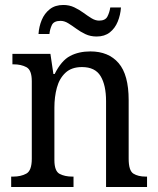

<svg xmlns="http://www.w3.org/2000/svg" viewBox="-20 -753 637 773"><path d="M25 0V-42H33Q64 -42 86 -54Q108 -66 108 -114V-426Q108 -471 86.5 -482.5Q65 -494 35 -494H30V-536H183L195 -455H200Q227 -509 262 -527.5Q297 -546 344 -546Q417 -546 457.5 -499Q498 -452 498 -350V-114Q498 -66 517 -54Q536 -42 567 -42H572V0H407V-346Q407 -410 385 -446.5Q363 -483 310 -483Q268 -483 243.5 -460Q219 -437 209 -400Q199 -363 199 -320V-109Q199 -64 220 -53Q241 -42 271 -42H276V0ZM369 -606Q344 -606 324 -615.5Q304 -625 287 -637.5Q270 -650 254.5 -659.5Q239 -669 224 -669Q197 -669 189 -652.5Q181 -636 179 -616H135Q137 -646 148 -672.5Q159 -699 180.5 -716Q202 -733 235 -733Q259 -733 279 -723.5Q299 -714 316 -701.5Q333 -689 348.5 -679.5Q364 -670 379 -670Q404 -670 412.5 -686.5Q421 -703 424 -723H467Q465 -693 454 -666Q443 -639 422 -622.5Q401 -606 369 -606Z"/></svg>

Font: Noto Serif Tamil SemiCondensed
Style: Italic
Weight: 400
Width: 4
Italic angle: -12°
Designer: Indian Type Foundry, Tom Grace, and the Monotype Design Team
Foundry: Monotype Imaging Inc.
Version: Version 2.003; ttfautohint (v1.8.4.7-5d5b)